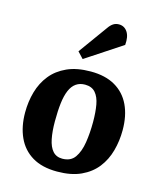

<svg xmlns="http://www.w3.org/2000/svg" viewBox="-120 -887 831 989"><g transform="rotate(15 295.5 -392.5)"><path d="M278 15Q198 15 145.5 -16.5Q93 -48 67 -105Q41 -162 41 -237Q41 -295 56 -347.5Q71 -400 103.5 -440.5Q136 -481 188 -504.5Q240 -528 314 -528Q392 -528 444.5 -497.5Q497 -467 523.5 -411Q550 -355 550 -278Q550 -221 535.5 -168Q521 -115 489 -74Q457 -33 405 -9Q353 15 278 15ZM287 -56Q332 -56 354 -87.5Q376 -119 384 -170Q392 -221 392 -279Q392 -331 385 -370.5Q378 -410 358.5 -432.5Q339 -455 303 -455Q275 -455 255 -441Q235 -427 223 -399Q211 -371 206 -329.5Q201 -288 201 -232Q201 -179 209 -139Q217 -99 236 -77.5Q255 -56 287 -56ZM337 -767Q348 -783 361 -791.5Q374 -800 391 -800Q420 -800 436.5 -775.5Q453 -751 449 -706L256 -579L225 -612Z"/></g></svg>

Font: Literata 18pt
Style: Bold Italic
Weight: 700
Italic angle: -2°
Designer: Latin by Veronika Burian and Jose Scaglione. Greek by Irene Vlachou. Cyrillic by Vera Evstafieva
Foundry: TypeTogether
Version: Version 3.103;gftools[0.9.29]